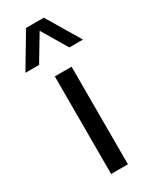

<svg xmlns="http://www.w3.org/2000/svg" viewBox="-225 -801 685 852"><g transform="rotate(-30 117.5 -375.0)"><path d="M72 -750 -30 -579H40L118 -709L195 -579H265L163 -750ZM75 -500V0H161V-500Z"/></g></svg>

Font: Oakes
Style: Regular
Weight: 400
Designer: Samuel Oakes
Foundry: Samuel Oakes
Version: Version 1.003;PS 001.003;hotconv 1.0.88;makeotf.lib2.5.64775